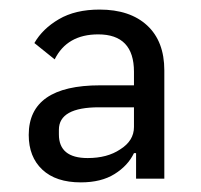

<svg xmlns="http://www.w3.org/2000/svg" viewBox="-20 -730 419 401"><path d="M188 -710Q251.5 -710 287.4 -676.8Q323.2 -643.6 323.2 -583V-356.9H264.2V-410.2H259.8Q247.1 -383.8 219.2 -366.5Q191.4 -349.1 148.9 -349.1Q96.7 -349.1 68.4 -375.7Q40 -402.3 40 -448.2Q40 -551.8 189 -551.8H259.8V-580.1Q259.8 -658.2 185.1 -658.2Q120.1 -658.2 94.2 -606L51.8 -640.1Q68.8 -669.9 103 -689.9Q137.2 -710 188 -710ZM259.8 -464.8V-505.9H187Q103 -505.9 103 -459V-449.2Q103 -399.9 163.1 -399.9Q204.1 -399.9 231 -418Q259.8 -436 259.8 -464.8Z"/></svg>

Font: Plexus Sans
Style: Regular
Weight: 400
Version: Version 2.001;PS 002.001;hotconv 1.0.70;makeotf.lib2.5.58329